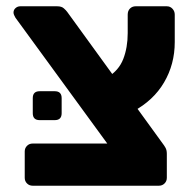

<svg xmlns="http://www.w3.org/2000/svg" viewBox="-20 -591 625 611"><path d="M83.9 0Q73.2 0 66 -7.2Q58.7 -14.5 58.7 -25.1V-109.1Q58.7 -119.7 66 -127Q73.2 -134.2 83.9 -134.2H321.4L29.1 -534.7Q27 -538.6 25 -542.8Q23 -547 23 -551Q23 -559.6 29.5 -565.3Q36 -571 44.6 -571H162Q176 -571 183.2 -564.4Q190.5 -557.9 193.9 -553.1L497.4 -134.7Q502.4 -128.4 506.6 -120.9Q510.9 -113.4 510.9 -101.6V-25.1Q510.9 -14.5 503.6 -7.2Q496.4 0 485.7 0ZM402.6 -235.9 322.4 -345.4Q358 -366.7 372.2 -403.1Q386.4 -439.5 386.4 -485.7V-544.6Q386.4 -556.5 393.6 -563.8Q400.9 -571 411.5 -571H511Q521.6 -571 528.9 -563.1Q536.1 -555.3 536.1 -544.6V-457Q536.1 -386.6 502.2 -328.9Q468.4 -271.1 402.6 -235.9ZM106.3 -208.7Q84.3 -208.7 84.3 -230.7V-278.7Q84.3 -300.7 106.3 -300.7H154.2Q176.2 -300.7 176.2 -278.7V-230.7Q176.2 -208.7 154.2 -208.7Z"/></svg>

Font: Rubik Light
Style: Regular
Weight: 300
Designer: Hubert and Fischer
Foundry: Hubert and Fischer
Version: Version 2.300;gftools[0.9.30]